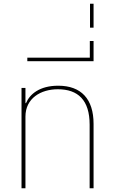

<svg xmlns="http://www.w3.org/2000/svg" viewBox="-20 -1006 605 1026"><path d="M95 0H116V-383C116 -481 198 -529 289 -529C397 -529 459 -471 459 -340V0H480V-344C480 -477 414 -548 291 -548C192 -548 139 -503 119 -455H116V-536H95Z M126 -679H480V-787H460V-698H126Z M461 -858H480V-986H461Z"/></svg>

Font: IBM Plex Thai Thin
Style: Regular
Weight: 100
Designer: Mike Abbink, Paul van der Laan, Pieter van Rosmalen, Ben Mitchell, Mark Frömberg
Foundry: Bold Monday
Version: Version 1.0